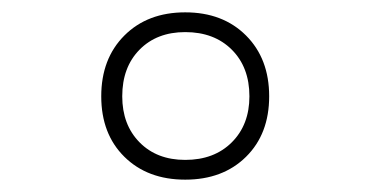

<svg xmlns="http://www.w3.org/2000/svg" viewBox="-20 -729 600 311"><path d="M280 -438Q219 -438 181.5 -475Q144 -512 144 -573Q144 -634 181.5 -671.5Q219 -709 280 -709Q341 -709 378.5 -671.5Q416 -634 416 -573Q416 -512 378.5 -475Q341 -438 280 -438ZM280 -470Q327 -470 355.5 -498.5Q384 -527 384 -573Q384 -620 355.5 -648.5Q327 -677 280 -677Q234 -677 206 -648.5Q178 -620 178 -573Q178 -527 206 -498.5Q234 -470 280 -470Z"/></svg>

Font: TitilliumWeb ExtraLight
Style: Regular
Weight: 400
Designer: Mohamed Gaber, Accademia di Belle Arti di Urbino and others
Foundry: Kief Type Foundry, Accademia di Belle Arti di Urbino and others
Version: Version 3.000; ttfautohint (v1.8.2)